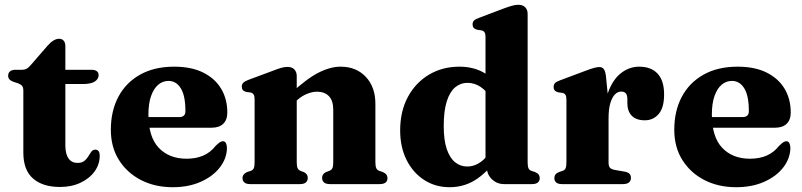

<svg xmlns="http://www.w3.org/2000/svg" viewBox="-20 -769 3352 802"><path d="M55.5 -421 35.5 -427.5Q24 -432 19 -438Q14 -444 14 -452.5Q14 -464.5 22 -471Q30 -477.5 43.5 -477.5H72.5Q83 -477.5 91.2 -482Q99.5 -486.5 110 -499L179 -578.5Q192 -593 203.8 -600Q215.5 -607 227 -607Q239 -607 246 -599Q253 -591 253 -576V-162Q253 -126 266.2 -107.2Q279.5 -88.5 303.5 -88.5Q322 -88.5 332.2 -96.8Q342.5 -105 348.8 -115.8Q355 -126.5 361.2 -135Q367.5 -143.5 378 -144Q386.5 -144 391.5 -138Q396.5 -132 396.5 -118Q396.5 -82.5 375.2 -53Q354 -23.5 316.5 -5.8Q279 12 231 12Q158 12 117.8 -23.5Q77.5 -59 77.5 -131.5V-390Q77.5 -404 72.2 -410.2Q67 -416.5 55.5 -421ZM189 -418V-477.5H363Q376.5 -477.5 384.2 -471.8Q392 -466 392 -455.5Q392 -439.5 376.5 -428.8Q361 -418 325.5 -418Z M929.5 -299Q929.5 -268.5 912.5 -252Q895.5 -235.5 864 -235.5H559.5V-280H728.5Q754.5 -280 754.5 -304.5Q754.5 -369.5 735.2 -400.2Q716 -431 684 -431Q659.5 -431 640.8 -415Q622 -399 611 -367.8Q600 -336.5 600 -291Q600 -197 643.2 -151.5Q686.5 -106 759.5 -106Q798.5 -106 828.8 -119Q859 -132 881 -160Q892.5 -171 898.8 -175Q905 -179 911 -179Q920 -179 924 -170.5Q928 -162 928 -150Q927 -106.5 898 -69.2Q869 -32 818.2 -9.5Q767.5 13 701.5 13Q627 13 568.8 -17Q510.5 -47 476.8 -100.8Q443 -154.5 443 -227Q443 -305.5 474.5 -364.8Q506 -424 565.2 -457.2Q624.5 -490.5 707.5 -490.5Q779.5 -490.5 829 -465.8Q878.5 -441 904 -398Q929.5 -355 929.5 -299Z M1219.5 -451.5V-91.5Q1219.5 -74 1223.2 -66.5Q1227 -59 1235 -55.5L1249.5 -50Q1265.5 -42 1265.5 -26.5Q1265.5 0 1233 0H1025Q1008.5 0 1000.8 -6.8Q993 -13.5 993 -25Q993 -33.5 997.8 -39.8Q1002.5 -46 1012.5 -50.5L1028 -55.5Q1036.5 -58.5 1040 -66.2Q1043.5 -74 1043.5 -91.5V-354Q1043.5 -368 1039.5 -374.2Q1035.5 -380.5 1027 -382.5L1008.5 -385Q998.5 -388 994.2 -393.2Q990 -398.5 990 -407Q990 -417 995.8 -423Q1001.5 -429 1016.5 -435L1120 -473.5Q1141.5 -482 1155.2 -485.8Q1169 -489.5 1181 -489.5Q1200 -489.5 1209.8 -478.8Q1219.5 -468 1219.5 -451.5ZM1203 -335 1177 -362.5 1194 -378Q1261 -440.5 1310.5 -465.5Q1360 -490.5 1402.5 -490.5Q1468 -490.5 1508 -448Q1548 -405.5 1548 -335.5V-92Q1548 -74.5 1551.8 -66.5Q1555.5 -58.5 1564 -55.5L1578.5 -50.5Q1589 -46 1593.8 -39.8Q1598.5 -33.5 1598.5 -25Q1598.5 -13.5 1590.8 -6.8Q1583 0 1566 0H1358.5Q1325.5 0 1325.5 -26.5Q1325.5 -42 1341.5 -50L1356 -55.5Q1365 -59 1368.5 -66.8Q1372 -74.5 1372 -92V-310.5Q1372 -348.5 1354 -367.2Q1336 -386 1304.5 -386Q1285.5 -386 1263.8 -377.5Q1242 -369 1222 -351.5Z M2013.5 -85.5 2008 -87V-614Q2008 -628 2004 -634Q2000 -640 1991.5 -642L1972.5 -645Q1963 -647.5 1958.5 -653Q1954 -658.5 1954 -667Q1954 -677 1959.8 -683Q1965.5 -689 1981 -694.5L2084 -733.5Q2106 -741.5 2119.5 -745.2Q2133 -749 2145.5 -749Q2164 -749 2174 -738.5Q2184 -728 2184 -711V-91.5Q2184 -74 2187.5 -66.2Q2191 -58.5 2199.5 -55.5L2214.5 -50.5Q2225 -46.5 2229.8 -40Q2234.5 -33.5 2234.5 -25Q2234.5 -13.5 2226.8 -6.8Q2219 0 2202 0H2085.5Q2056 0 2034.8 -20.2Q2013.5 -40.5 2013.5 -70.5ZM1651.5 -224Q1651.5 -304.5 1684 -364.5Q1716.5 -424.5 1772.5 -457.5Q1828.5 -490.5 1899 -490.5Q1959 -490.5 2004.2 -463.8Q2049.5 -437 2080.5 -384.5L2037 -352Q2013 -389 1987.5 -406Q1962 -423 1932.5 -423Q1903.5 -423 1881.2 -404.2Q1859 -385.5 1846.2 -345.8Q1833.5 -306 1833.5 -242.5Q1833.5 -183.5 1846.2 -146.2Q1859 -109 1881 -91.2Q1903 -73.5 1931 -73.5Q1963 -73.5 1990 -93.8Q2017 -114 2040.5 -157.5L2069 -126.5Q2028.5 -61.5 1976 -24.2Q1923.5 13 1858 13Q1798.5 13 1751.8 -17.2Q1705 -47.5 1678.2 -101Q1651.5 -154.5 1651.5 -224Z M2503.5 -269Q2503.5 -343.5 2523.8 -392.8Q2544 -442 2577.5 -466.2Q2611 -490.5 2649.5 -490.5Q2700 -490.5 2727 -461.2Q2754 -432 2754 -374.5Q2754 -319.5 2731.5 -293Q2709 -266.5 2673.5 -266.5Q2637.5 -266.5 2619 -285.5Q2600.5 -304.5 2600.5 -338V-357.5Q2600 -372 2594 -379.2Q2588 -386.5 2574.5 -386.5Q2560.5 -386.5 2548.8 -374.8Q2537 -363 2529.5 -338.5Q2522 -314 2522 -274ZM2511 -451.5 2522 -341.5V-91.5Q2522 -76 2527.2 -69Q2532.5 -62 2549 -59L2589.5 -52Q2603 -49.5 2609.2 -43.2Q2615.5 -37 2615.5 -25.5Q2615.5 -13.5 2607 -6.8Q2598.5 0 2582.5 0H2327.5Q2311 0 2303.2 -6.8Q2295.5 -13.5 2295.5 -25Q2295.5 -33.5 2300.2 -40Q2305 -46.5 2315.5 -50.5L2330.5 -55.5Q2339 -58.5 2342.5 -66.2Q2346 -74 2346 -91.5V-352.5Q2346 -366.5 2342 -372.8Q2338 -379 2329.5 -381L2311 -383.5Q2301 -386.5 2296.8 -391.8Q2292.5 -397 2292.5 -405.5Q2292.5 -415.5 2298.2 -421.8Q2304 -428 2319.5 -433.5L2419.5 -471Q2449.5 -482.5 2462.8 -485.8Q2476 -489 2483.5 -489Q2495.5 -489 2502 -480.5Q2508.5 -472 2511 -451.5Z M3283 -299Q3283 -268.5 3266 -252Q3249 -235.5 3217.5 -235.5H2913V-280H3082Q3108 -280 3108 -304.5Q3108 -369.5 3088.8 -400.2Q3069.5 -431 3037.5 -431Q3013 -431 2994.2 -415Q2975.5 -399 2964.5 -367.8Q2953.5 -336.5 2953.5 -291Q2953.5 -197 2996.8 -151.5Q3040 -106 3113 -106Q3152 -106 3182.2 -119Q3212.5 -132 3234.5 -160Q3246 -171 3252.2 -175Q3258.5 -179 3264.5 -179Q3273.5 -179 3277.5 -170.5Q3281.5 -162 3281.5 -150Q3280.5 -106.5 3251.5 -69.2Q3222.5 -32 3171.8 -9.5Q3121 13 3055 13Q2980.5 13 2922.2 -17Q2864 -47 2830.2 -100.8Q2796.5 -154.5 2796.5 -227Q2796.5 -305.5 2828 -364.8Q2859.5 -424 2918.8 -457.2Q2978 -490.5 3061 -490.5Q3133 -490.5 3182.5 -465.8Q3232 -441 3257.5 -398Q3283 -355 3283 -299Z"/></svg>

Font: Fraunces
Style: Bold
Weight: 700
Version: Version 1.000;[b76b70a41]